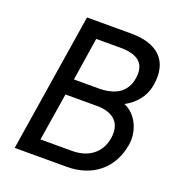

<svg xmlns="http://www.w3.org/2000/svg" viewBox="-111 -668 688 756"><g transform="rotate(20 233.5 -290.0)"><path d="M34 0H252C359 0 436 -61 453 -167C462 -223 435 -288 381 -310C421 -332 455 -366 464 -422C481 -528 419 -580 312 -580H126ZM118 -66 150 -266H282C351 -266 388 -231 378 -167C368 -102 319 -66 250 -66ZM161 -333 189 -513H291C360 -513 399 -487 389 -422C379 -358 332 -333 263 -333Z"/></g></svg>

Font: Charger Sport
Style: Obl
Weight: 400
Designer: Jasper
Foundry: Cannot Into Space Fonts
Version: Version 1.1